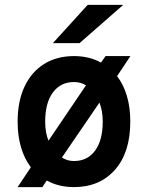

<svg xmlns="http://www.w3.org/2000/svg" viewBox="-20 -752 604 784"><path d="M52 12 106 -69Q80 -103 66 -150Q52 -197 52 -255Q52 -338.5 80.2 -398.5Q108.5 -458.5 160.2 -490.8Q212 -523 282 -523Q344.5 -523 392.5 -496.5L411 -523H512.5L458 -441Q484 -407.5 498 -360.8Q512 -314 512 -255.5Q512 -129.5 449.5 -58.8Q387 12 282 12Q219 12 171 -15L153 12ZM282 -94.5Q337.5 -94.5 368.5 -137.2Q399.5 -180 399.5 -255.5Q399.5 -278.5 396 -297.8Q392.5 -317 386 -333L233 -109Q254 -94.5 282 -94.5ZM178 -177.5 331 -403.5Q310 -417 282 -417Q227.5 -417 196 -374.5Q164.5 -332 164.5 -255Q164.5 -232 168 -212.8Q171.5 -193.5 178 -177.5ZM196 -576 338 -732H483L305 -576Z"/></svg>

Font: Overpass SemiBold
Style: Regular
Weight: 600
Designer: Delve Withrington, Dave Bailey, Thomas Jockin
Foundry: Delve Fonts LLC
Version: Version 4.000